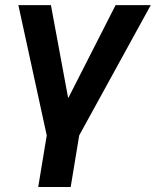

<svg xmlns="http://www.w3.org/2000/svg" viewBox="-20 -536 617 760"><path d="M131.3 204.1 165 0 52.7 -515.6H181.6L249.5 -149.4H251L437.5 -515.6H576.7L293.5 0L259.8 204.1Z"/></svg>

Font: Inter Display Semi Bold
Style: Italic
Weight: 600
Italic angle: -9.39999°
Designer: Rasmus Andersson
Foundry: rsms
Version: Version 4.000;git-4fc901f